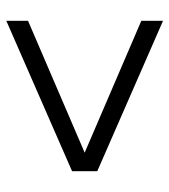

<svg xmlns="http://www.w3.org/2000/svg" viewBox="16 -555 538 610"><g transform="rotate(90 285.0 -250.0)"><path d="M46 -1V-70L465 -250L46 -430V-499L524 -290V-210Z"/></g></svg>

Font: Heuristica
Style: Regular
Weight: 400
Version: Version 1.0.1 ; ttfautohint (v1.4.1)